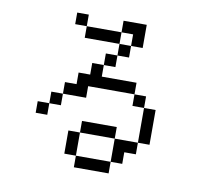

<svg xmlns="http://www.w3.org/2000/svg" viewBox="-86 -854 1172 1020"><g transform="rotate(10 500.0 -344.0)"><path d="M375 0V62.5H562.5V0ZM375 0Q375 0 375 -125H312.5Q312.5 -125 312.5 0ZM562.5 0H625V-62.5H687.5V-125H562.5Q562.5 -125 562.5 0ZM375 -125H562.5V-187.5H375ZM687.5 -125H750V-312.5H687.5ZM187.5 -250H125V-187.5H187.5ZM187.5 -250H250V-312.5H187.5ZM250 -312.5H375V-375H625V-312.5H687.5V-375H625V-437.5H437.5V-500H375V-437.5H312.5V-375H250ZM437.5 -500H500V-562.5H437.5ZM500 -562.5H562.5V-625H500ZM500 -625V-687.5H312.5V-625ZM562.5 -625H625Q625 -625 625 -750H500V-687.5H562.5ZM312.5 -687.5V-750H250V-687.5Z"/></g></svg>

Font: Unifont
Style: Regular
Weight: 500
Version: Version 13.0.05